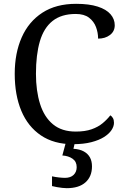

<svg xmlns="http://www.w3.org/2000/svg" viewBox="-20 -744 654 1004"><path d="M361 10Q262 10 194 -36Q126 -82 91.5 -164.5Q57 -247 57 -358Q57 -466 93.5 -548.5Q130 -631 201.5 -677.5Q273 -724 378 -724Q446 -724 491 -709.5Q536 -695 558 -669.5Q580 -644 580 -612Q580 -580 555 -561Q530 -542 493 -542Q493 -573 482 -602.5Q471 -632 445.5 -651.5Q420 -671 376 -671Q301 -671 255 -634.5Q209 -598 188.5 -528Q168 -458 168 -358Q168 -269 189.5 -200.5Q211 -132 257 -94Q303 -56 376 -56Q425 -56 459 -68Q493 -80 516.5 -99.5Q540 -119 557 -141Q565 -136 570.5 -126.5Q576 -117 576 -102Q576 -83 563 -63.5Q550 -44 524 -27.5Q498 -11 457.5 -0.5Q417 10 361 10ZM329 240Q319 240 305.5 238.5Q292 237 278 234.5Q264 232 252 229V178Q270 182 288.5 184Q307 186 320 186Q349 186 365 170.5Q381 155 381 130Q381 101 359.5 86Q338 71 306 69L327 -9H374L364 34Q397 36 418.5 48Q440 60 450.5 79.5Q461 99 461 126Q461 179 427 209.5Q393 240 329 240Z"/></svg>

Font: Noto Serif Tibetan
Style: Regular
Weight: 400
Designer: Monotype Design Team
Foundry: Monotype Imaging Inc.
Version: Version 2.103